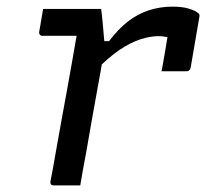

<svg xmlns="http://www.w3.org/2000/svg" viewBox="-20 -559 640 579"><path d="M110 -532Q122 -532 139.5 -532Q157 -532 177 -532Q197 -532 217 -532Q237 -532 255 -532Q273 -532 285 -532Q285 -532 286.5 -520.5Q288 -509 289.5 -492Q291 -475 292.5 -458Q294 -441 295 -429Q296 -417 296 -417Q290 -381 283 -341.5Q276 -302 268.5 -261.5Q261 -221 254 -180.5Q247 -140 240 -100Q235 -74 230.5 -49Q226 -24 222 0Q202 0 182 0Q162 0 141 0Q138 0 135.5 -1.5Q133 -3 132.5 -5Q132 -7 132 -11Q140 -52 147.5 -96Q155 -140 163.5 -185.5Q172 -231 180 -276Q188 -321 196 -365Q204 -409 211 -451H194Q180 -451 165.5 -451Q151 -451 136.5 -451Q122 -451 107 -451Q104 -451 102 -452.5Q100 -454 99 -456.5Q98 -459 98 -462Q101 -479 104 -496.5Q107 -514 110 -532ZM500 -539Q531 -539 551 -532.5Q571 -526 578 -519Q580 -518 580.5 -516.5Q581 -515 581.5 -513.5Q582 -512 581.5 -510.5Q581 -509 581 -507L555 -355Q554 -352 553 -350Q552 -348 550 -346.5Q548 -345 546 -344.5Q544 -344 541 -344Q523 -344 504.5 -344Q486 -344 467 -344L470 -359Q474 -381 477.5 -402Q481 -423 485 -447Q479 -448 473 -449Q467 -450 458 -450Q433 -450 403.5 -440.5Q374 -431 340.5 -408.5Q307 -386 268 -346L274 -435H309Q336 -471 365.5 -494Q395 -517 429 -528Q463 -539 500 -539Z"/></svg>

Font: RecMonoLinear Nerd Font Mono
Style: Italic
Weight: 400
Italic angle: -10°
Monospace: yes
Version: Version 1.085; ttfautohint (v1.8.4.7-5d5b);Nerd Fonts 3.2.1